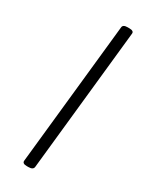

<svg xmlns="http://www.w3.org/2000/svg" viewBox="-186 -746 627 792"><g transform="rotate(30 127.5 -350.0)"><path d="M96 2Q74 2 76 -13L147 -688Q148 -702 170 -702H178Q201 -702 199 -688L128 -12Q126 2 104 2Z"/></g></svg>

Font: Asap Condensed Condensed ExtraLight
Style: Italic
Weight: 200
Width: 3
Italic angle: -6°
Designer: Pablo Cosgaya
Foundry: Omnibus-Type
Version: Version 3.001; ttfautohint (v1.8.4.7-5d5b)